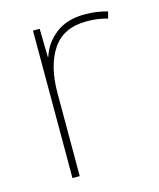

<svg xmlns="http://www.w3.org/2000/svg" viewBox="-87 -600 550 664"><g transform="rotate(-15 187.5 -268.0)"><path d="M278 -536Q302 -536 321.5 -533Q341 -530 359 -525L353 -501Q334 -506 317.5 -508.5Q301 -511 278 -511Q195 -511 156 -453Q117 -395 117 -297V0H91V-528H115L117 -427H119Q133 -473 173.5 -504.5Q214 -536 278 -536Z"/></g></svg>

Font: Noto Sans Bengali Thin
Style: Regular
Weight: 100
Designer: Jelle Bosma - Monotype Design Team
Foundry: Monotype Imaging Inc.
Version: Version 2.003; ttfautohint (v1.8.4.7-5d5b)